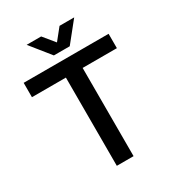

<svg xmlns="http://www.w3.org/2000/svg" viewBox="-203 -990 1019 1112"><g transform="rotate(-30 306.0 -434.0)"><path d="M249 0V-590H22V-686H590V-590H361V0ZM147 -868H244L331 -762L281 -761L367 -868H465L359 -736H253Z"/></g></svg>

Font: Archivo SemiBold Medium
Style: Regular
Weight: 500
Version: Version 2.001